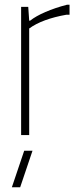

<svg xmlns="http://www.w3.org/2000/svg" viewBox="-20 -569 325 809"><path d="M69 -540H99L103 -482H107Q131 -501 171.5 -518.5Q212 -536 262 -549H273V-507H260Q158 -489 103 -449V0H69ZM82 66H117L65 220H30Z"/></svg>

Font: Encode Sans Compressed
Style: Thin
Weight: 100
Designer: Pablo Impallari, Andres Torresi
Foundry: Pablo Impallari, Andres Torresi
Version: Version 1.000; ttfautohint (v1.00) -l 8 -r 50 -G 200 -x 14 -